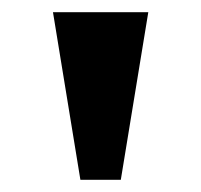

<svg xmlns="http://www.w3.org/2000/svg" viewBox="-20 -734 330 315"><path d="M111.9 -439 66.9 -714H223.3L178.2 -439Z"/></svg>

Font: Noto Serif Lao
Style: Regular
Weight: 400
Designer: Monotype Design Team
Foundry: Monotype Imaging Inc.
Version: Version 2.003